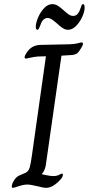

<svg xmlns="http://www.w3.org/2000/svg" viewBox="-20 -908 429 928"><path d="M37 -7Q37 -19 48.5 -37Q60 -55 76 -61L104 -73Q118 -80 123.5 -98.5Q129 -117 135 -162L202 -636Q182 -636 164 -635Q143 -633 126 -629Q109 -625 105 -625Q99 -625 99 -631Q99 -639 108 -652Q120 -671 136 -680.5Q152 -690 175 -691L316 -694Q343 -695 356.5 -699Q370 -703 374 -703Q381 -703 381 -697Q381 -689 373 -677Q362 -658 354 -651Q346 -644 326 -642L277 -639L201 -107Q195 -80 182 -67V-66Q192 -64 208.5 -60.5Q225 -57 238 -57Q254 -57 265.5 -63Q277 -69 279 -69Q284 -69 284 -63Q284 -53 272 -40Q236 0 202 0Q190 0 165 -7Q127 -16 113 -16Q94 -16 70.5 -8Q47 0 43 0Q37 0 37 -7ZM153 -779Q153 -797 164 -823Q175 -849 193 -868.5Q211 -888 233 -888Q247 -888 259 -880.5Q271 -873 288 -858Q303 -844 313 -837.5Q323 -831 334 -831Q357 -831 368 -865Q372 -877 374.5 -882.5Q377 -888 382 -888Q389 -888 389 -870Q389 -852 377.5 -826.5Q366 -801 347.5 -782.5Q329 -764 309 -764Q296 -764 283.5 -772Q271 -780 255 -795Q240 -808 230 -814.5Q220 -821 210 -821Q186 -821 175 -786Q172 -778 168.5 -771Q165 -764 161 -764Q153 -764 153 -779Z"/></svg>

Font: Charm
Style: Regular
Weight: 400
Designer: Katatrad Aksorn Co.,Ltd.
Foundry: Cadson Demak Co.,Ltd.
Version: Version 1.001